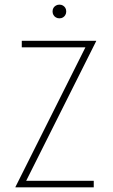

<svg xmlns="http://www.w3.org/2000/svg" viewBox="-20 -799 484 819"><path d="M45.8 0V-1.4L344.4 -597.2H72.9V-625H390.3V-623.6L91.7 -27.8H379.9V0ZM233.3 -720.8Q225 -720.8 218.4 -724.7Q211.8 -728.5 208 -735.1Q204.2 -741.7 204.2 -750Q204.2 -759 208 -765.3Q211.8 -771.5 218.4 -775.3Q225 -779.2 233.3 -779.2Q242.4 -779.2 248.6 -775.3Q254.9 -771.5 258.7 -765.3Q262.5 -759 262.5 -750Q262.5 -741.7 258.7 -735.1Q254.9 -728.5 248.6 -724.7Q242.4 -720.8 233.3 -720.8Z"/></svg>

Font: Afacad Flux Thin
Style: Regular
Weight: 250
Designer: Kristian Moeller
Foundry: Dicotype
Version: Version 1.100